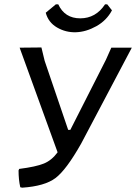

<svg xmlns="http://www.w3.org/2000/svg" viewBox="-20 -862 631 890"><path d="M477 -842 499 -814Q474 -767 426.5 -740.5Q379 -714 332 -712.5Q285 -711 244.5 -734.5Q204 -758 192 -803L239 -842H250Q280 -777 352 -777Q424 -777 467 -842ZM66 -72 69 -79Q147 -89 183.5 -104Q220 -119 247 -156L71 -641L172 -642L187 -580L296 -260H306L471 -585L496 -641H591L356 -196Q287 -74 237 -36.5Q187 1 83 8L74 6Q66 -29 66 -72Z"/></svg>

Font: Alegreya Sans Medium
Style: Italic
Weight: 500
Italic angle: -7°
Designer: Juan Pablo del Peral
Foundry: Huerta Tipografica
Version: Version 2.007